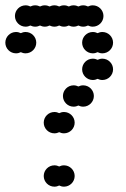

<svg xmlns="http://www.w3.org/2000/svg" viewBox="-20 -700 472 720"><path d="M144 -40C144 -18 162 0 184 0C190.5 0 196.6 -1.6 202 -4.3C207.4 -1.6 213.5 0 220 0C242 0 260 -18 260 -40C260 -62 242 -80 220 -80C213.5 -80 207.4 -78.4 202 -75.7C196.6 -78.4 190.5 -80 184 -80C162 -80 144 -62 144 -40ZM144 -240C144 -218 162 -200 184 -200C190.5 -200 196.6 -201.6 202 -204.3C207.4 -201.6 213.5 -200 220 -200C242 -200 260 -218 260 -240C260 -262 242 -280 220 -280C213.5 -280 207.4 -278.4 202 -275.7C196.6 -278.4 190.5 -280 184 -280C162 -280 144 -262 144 -240ZM216 -340C216 -318 234 -300 256 -300C262.5 -300 268.6 -301.6 274 -304.3C279.4 -301.6 285.5 -300 292 -300C314 -300 332 -318 332 -340C332 -362 314 -380 292 -380C285.5 -380 279.4 -378.4 274 -375.7C268.6 -378.4 262.5 -380 256 -380C234 -380 216 -362 216 -340ZM288 -440C288 -418 306 -400 328 -400C334.5 -400 340.6 -401.6 346 -404.3C351.4 -401.6 357.5 -400 364 -400C386 -400 404 -418 404 -440C404 -462 386 -480 364 -480C357.5 -480 351.4 -478.4 346 -475.7C340.6 -478.4 334.5 -480 328 -480C306 -480 288 -462 288 -440ZM288 -540C288 -518 306 -500 328 -500C334.5 -500 340.6 -501.6 346 -504.3C351.4 -501.6 357.5 -500 364 -500C386 -500 404 -518 404 -540C404 -562 386 -580 364 -580C357.5 -580 351.4 -578.4 346 -575.7C340.6 -578.4 334.5 -580 328 -580C306 -580 288 -562 288 -540ZM0 -540C0 -518 18 -500 40 -500C46.5 -500 52.6 -501.6 58 -504.3C63.4 -501.6 69.5 -500 76 -500C98 -500 116 -518 116 -540C116 -562 98 -580 76 -580C69.5 -580 63.4 -578.4 58 -575.7C52.6 -578.4 46.5 -580 40 -580C18 -580 0 -562 0 -540ZM36 -640C36 -618 54 -600 76 -600C82.5 -600 88.6 -601.6 94 -604.3C99.4 -601.6 105.5 -600 112 -600C118.5 -600 124.6 -601.6 130 -604.3C135.4 -601.6 141.5 -600 148 -600C154.5 -600 160.6 -601.6 166 -604.3C171.4 -601.6 177.5 -600 184 -600C190.5 -600 196.6 -601.6 202 -604.3C207.4 -601.6 213.5 -600 220 -600C226.5 -600 232.6 -601.6 238 -604.3C243.4 -601.6 249.5 -600 256 -600C262.5 -600 268.6 -601.6 274 -604.3C279.4 -601.6 285.5 -600 292 -600C298.5 -600 304.6 -601.6 310 -604.3C315.4 -601.6 321.5 -600 328 -600C350 -600 368 -618 368 -640C368 -662 350 -680 328 -680C321.5 -680 315.4 -678.4 310 -675.7C304.6 -678.4 298.5 -680 292 -680C285.5 -680 279.4 -678.4 274 -675.7C268.6 -678.4 262.5 -680 256 -680C249.5 -680 243.4 -678.4 238 -675.7C232.6 -678.4 226.5 -680 220 -680C213.5 -680 207.4 -678.4 202 -675.7C196.6 -678.4 190.5 -680 184 -680C177.5 -680 171.4 -678.4 166 -675.7C160.6 -678.4 154.5 -680 148 -680C141.5 -680 135.4 -678.4 130 -675.7C124.6 -678.4 118.5 -680 112 -680C105.5 -680 99.4 -678.4 94 -675.7C88.6 -678.4 82.5 -680 76 -680C54 -680 36 -662 36 -640Z"/></svg>

Font: Dotrice Condensed
Style: Bold
Weight: 700
Width: 2
Monospace: yes
Designer: Paul Flo Williams
Foundry: His Deeds Are Dust
Version: Version 1.001